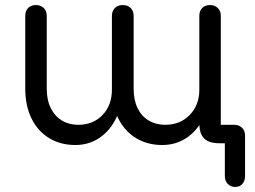

<svg xmlns="http://www.w3.org/2000/svg" viewBox="-20 -567 1009 760"><path d="M622 7Q564 7 519 -20Q474 -47 448.5 -97.5Q423 -148 423 -217V-504Q423 -524 435 -535.5Q447 -547 466 -547Q485 -547 497 -535.5Q509 -524 509 -504V-217Q509 -171 524.5 -139Q540 -107 568.5 -90Q597 -73 634 -73Q693 -73 731 -112Q769 -151 769 -212L810 -211Q809 -148 784.5 -98.5Q760 -49 718 -21Q676 7 622 7ZM278 7Q220 7 175 -20Q130 -47 105 -97.5Q80 -148 80 -217V-504Q80 -524 91.5 -535.5Q103 -547 122 -547Q141 -547 153 -535.5Q165 -524 165 -504V-217Q165 -171 181 -139Q197 -107 225 -90Q253 -73 290 -73Q349 -73 386.5 -112.5Q424 -152 423 -216H465Q464 -150 440 -100Q416 -50 374 -21.5Q332 7 278 7ZM911 173Q893 173 881.5 161Q870 149 870 130V0H848Q807 0 788 -19Q769 -38 769 -79V-505Q769 -524 780.5 -535.5Q792 -547 811 -547Q830 -547 842 -535.5Q854 -524 854 -505V-73H907Q926 -73 938 -61.5Q950 -50 950 -30V130Q950 149 939.5 161Q929 173 911 173Z"/></svg>

Font: Comfortaa Medium
Style: Regular
Weight: 500
Designer: Johan Aakerlund
Foundry: Johan Aakerlund
Version: Version 3.104; ttfautohint (v1.8.1.43-b0c9)